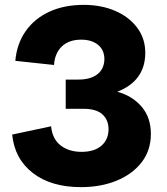

<svg xmlns="http://www.w3.org/2000/svg" viewBox="-20 -759 688 789"><path d="M313 10Q190 10 115 -48Q40 -106 30 -206L190 -240Q195 -188 229 -161.5Q263 -135 315 -135Q368 -135 397 -160.5Q426 -186 426 -228Q426 -266 401 -289Q376 -312 321 -312H250V-432H302Q353 -432 381 -454.5Q409 -477 409 -518Q408 -555 382 -575.5Q356 -596 314 -596Q263 -596 234 -568Q205 -540 202 -492L43 -509Q49 -579 85.5 -631Q122 -683 183 -711Q244 -739 324 -739Q396 -739 453 -714.5Q510 -690 543.5 -645.5Q577 -601 577 -542Q577 -427 462 -382Q524 -365 562 -320.5Q600 -276 600 -209Q600 -141 562 -92Q524 -43 459 -16.5Q394 10 313 10Z"/></svg>

Font: BDO Grotesk ExtraBold
Style: Regular
Weight: 800
Designer: Deni Anggara
Foundry: Lokal Container
Version: Version 2.000